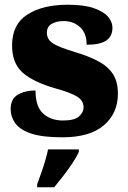

<svg xmlns="http://www.w3.org/2000/svg" viewBox="-20 -570 542 811"><path d="M243 10Q159 10 111.5 -6Q64 -22 44.5 -49.5Q25 -77 25 -109Q25 -153 56 -170.5Q87 -188 130 -188Q130 -119 162.5 -90Q195 -61 246 -61Q294 -61 313.5 -78Q333 -95 333 -117Q333 -146 304 -163Q275 -180 213 -197Q122 -223 76.5 -262.5Q31 -302 31 -378Q31 -467 95.5 -508.5Q160 -550 266 -550Q335 -550 376.5 -535.5Q418 -521 436.5 -499Q455 -477 455 -453Q455 -417 429 -399Q403 -381 346 -381Q346 -430 318 -455.5Q290 -481 249 -481Q218 -481 198 -469Q178 -457 178 -432Q178 -404 202.5 -387.5Q227 -371 297 -350Q351 -334 392 -313Q433 -292 455.5 -259.5Q478 -227 478 -174Q478 -92 419 -41Q360 10 243 10ZM137 208Q144 189 153.5 162.5Q163 136 171 108.5Q179 81 183 61H313V71Q304 92 286.5 118.5Q269 145 248 172Q227 199 209 221H137Z"/></svg>

Font: Noto Serif Ethiopic Black
Style: Regular
Weight: 900
Designer: Monotype Design Team
Foundry: Monotype Imaging Inc.
Version: Version 2.102; ttfautohint (v1.8.4.7-5d5b)